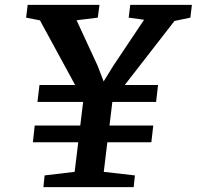

<svg xmlns="http://www.w3.org/2000/svg" viewBox="-20 -766 806 786"><path d="M162.6 -47.9 285.6 -62.5 300.3 -183.6H114.7L122.1 -252H308.6L320.3 -348.6H133.3L141.6 -418H287.6L143.6 -682.6L86.9 -693.8L93.3 -746.1H387.2L380.4 -693.8L293.5 -683.1L380.4 -495.1L404.3 -432.6L443.8 -496.6L569.8 -685.1L506.8 -693.8L513.2 -746.1H765.6L759.3 -693.8L694.3 -680.2L490.7 -418H627L619.1 -348.6H439.9L428.2 -252H607.4L599.6 -183.6H419.4L404.8 -62.5L532.2 -47.9L527.3 0H157.7Z"/></svg>

Font: Merriweather Bold
Style: Italic
Weight: 700
Italic angle: -7°
Designer: Eben Sorkin ( eben@eyebytes.com )
Foundry: Eben Sorkin ( eben@eyebytes.com )
Version: Version 1.5; ttfautohint (v0.97) -l 13 -r 13 -G 200 -x 24 -f